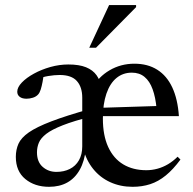

<svg xmlns="http://www.w3.org/2000/svg" viewBox="-20 -710 745 740"><path d="M210 -421Q190 -421 165.8 -417Q141.5 -413 122.5 -403.5L148.5 -425.5Q147 -410 144 -394Q141 -378 137 -365.2Q133 -352.5 127 -346Q119.5 -337.5 107 -333.5Q94.5 -329.5 82 -329.5Q65.5 -329.5 56 -336.8Q46.5 -344 46.5 -356.5Q46.5 -373.5 64.2 -392Q82 -410.5 110.8 -426.2Q139.5 -442 174.2 -451.8Q209 -461.5 243.5 -461.5Q285 -461.5 311.5 -450.8Q338 -440 352.2 -420Q366.5 -400 371 -371H336Q359 -413.5 402.2 -439Q445.5 -464.5 498 -464.5Q549.5 -464.5 586.2 -441.2Q623 -418 644 -373Q665 -328 669.5 -262.5H365.5L366 -294.5L619.5 -302.5L583.5 -291.5Q579.5 -335 568.2 -366Q557 -397 537.2 -413.5Q517.5 -430 488 -430Q454 -430 429 -409.5Q404 -389 390.2 -349.2Q376.5 -309.5 376.5 -253Q376.5 -188 397 -143.5Q417.5 -99 455 -76.5Q492.5 -54 544 -54Q566 -54 587 -59.8Q608 -65.5 627.8 -77.2Q647.5 -89 664.5 -106L675.5 -95Q647.5 -57 619 -33.8Q590.5 -10.5 559 -0.2Q527.5 10 491 10Q444 10 405 -7.8Q366 -25.5 339 -59Q312 -92.5 300.5 -138.5L311 -137.5Q306 -89 287.5 -56Q269 -23 239.2 -6.5Q209.5 10 169 10Q114 10 77.5 -20Q41 -50 41 -105.5Q41 -133 51.2 -156Q61.5 -179 91.2 -199.8Q121 -220.5 177.8 -242.2Q234.5 -264 327.5 -290L334.5 -261.5Q264.5 -244 222 -227.2Q179.5 -210.5 158.2 -194Q137 -177.5 129.8 -160Q122.5 -142.5 122.5 -123Q122.5 -86 144.5 -66.8Q166.5 -47.5 197.5 -47.5Q226.5 -47.5 249 -58.8Q271.5 -70 284.2 -92.2Q297 -114.5 297 -146V-333.5Q297 -374.5 276.2 -397.8Q255.5 -421 210 -421ZM324 -526 400.5 -690.5H504.5V-682.5L350 -526Z"/></svg>

Font: Newsreader 36pt
Style: Regular
Weight: 400
Designer: Hugues Gentile
Foundry: Production Type
Version: Version 1.003